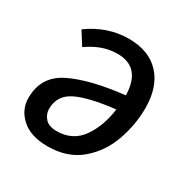

<svg xmlns="http://www.w3.org/2000/svg" viewBox="-130 -659 778 790"><g transform="rotate(30 258.5 -263.5)"><path d="M465 -325Q465 -246 437.5 -168.5Q410 -91 349 -39.5Q288 12 194 12Q114 12 70.5 -27Q27 -66 27 -122Q27 -224 117 -268.5Q207 -313 369 -331Q366 -462 255 -462Q218 -462 184 -450Q150 -438 114 -413L75 -475Q164 -539 264 -539Q360 -539 412.5 -482.5Q465 -426 465 -325ZM364 -261Q240 -247 181.5 -218Q123 -189 123 -125Q123 -101 140 -81Q157 -61 195 -61Q271 -61 312 -119Q353 -177 364 -261Z"/></g></svg>

Font: Fira Sans
Style: Italic
Weight: 400
Italic angle: -8°
Designer: bBox Type GmbH & Carrois Corporate GbR & Edenspiekermann AG
Foundry: bBox Type GmbH & Carrois Corporate GbR & Edenspiekermann AG
Version: Version 4.301